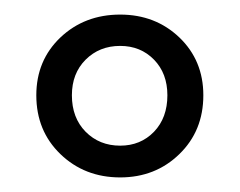

<svg xmlns="http://www.w3.org/2000/svg" viewBox="-20 -486 332 266"><path d="M146.5 -240.2Q97.2 -240.2 63.7 -272.5Q30.3 -304.7 30.3 -354Q30.3 -402.3 63.7 -434.1Q97.2 -465.8 146.5 -465.8Q195.3 -465.8 228.5 -434.1Q261.7 -402.3 261.7 -354Q261.7 -304.7 228.5 -272.5Q195.3 -240.2 146.5 -240.2ZM146.5 -284.2Q174.8 -284.2 193.4 -303.5Q211.9 -322.8 211.9 -354Q211.9 -384.3 193.4 -403.3Q174.8 -422.4 146.5 -422.4Q117.7 -422.4 98.6 -403.3Q79.6 -384.3 79.6 -354Q79.6 -322.8 98.6 -303.5Q117.7 -284.2 146.5 -284.2Z"/></svg>

Font: Lateef
Style: Regular
Weight: 400
Designer: SIL International
Foundry: SIL International
Version: Version 4.200